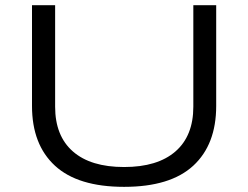

<svg xmlns="http://www.w3.org/2000/svg" viewBox="-20 -706 954 738"><path d="M103 -298.8V-686H191.9V-295.9Q191.9 -183.6 260.3 -123.8Q328.6 -64 457 -64Q585.4 -64 654.3 -123.8Q723.1 -183.6 723.1 -295.9V-686H811V-298.8Q811 -150.4 722.9 -69.1Q634.8 12.2 457 12.2Q279.3 12.2 191.2 -69.1Q103 -150.4 103 -298.8Z"/></svg>

Font: Archivo Expanded Light
Style: Regular
Weight: 300
Width: 7
Designer: Hector Gatti
Foundry: Omnibus-Type
Version: Version 2.001